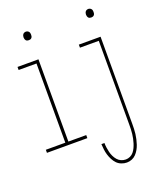

<svg xmlns="http://www.w3.org/2000/svg" viewBox="-165 -807 930 1121"><g transform="rotate(-20 300.0 -247.0)"><path d="M133 -654Q128 -654 123 -655.5Q118 -657 115 -661Q112 -665 110.5 -670Q109 -675 109 -680Q109 -685 110.5 -690Q112 -695 115 -699Q118 -703 123 -705Q128 -707 133 -707Q138 -707 142.5 -705Q147 -703 150.5 -699Q154 -695 155 -690Q156 -685 156 -680Q156 -675 155 -670Q154 -665 150.5 -661Q147 -657 142.5 -655.5Q138 -654 133 -654ZM7 0V-19H128V-511H17V-530H147V-19H258V0ZM521 -654Q516 -654 511 -655.5Q506 -657 503 -661Q500 -665 498.5 -670Q497 -675 497 -680Q497 -685 498.5 -690Q500 -695 503 -699Q506 -703 511 -705Q516 -707 521 -707Q526 -707 530.5 -705Q535 -703 538.5 -699Q542 -695 543 -690Q544 -685 544 -680Q544 -675 543 -670Q542 -665 538.5 -661Q535 -657 530.5 -655.5Q526 -654 521 -654ZM427 213Q410 213 393.5 206.5Q377 200 365.5 188Q354 176 346 160.5Q338 145 333 128.5Q328 112 326 95Q324 78 323 61H342Q342 75 344 89.5Q346 104 349.5 118.5Q353 133 359.5 146.5Q366 160 375.5 171Q385 182 398.5 188Q412 194 427 194Q441 194 454 188Q467 182 476 171Q485 160 491 147Q497 134 501 121Q505 108 508 94Q511 80 512.5 66Q514 52 514.5 38Q515 24 515 10V-511H398V-530H533V10Q533 26 532.5 42Q532 58 530 73.5Q528 89 524.5 104.5Q521 120 516 135Q511 150 503 164Q495 178 484 189.5Q473 201 458 207Q443 213 427 213Z"/></g></svg>

Font: Iosevka Curly Thin Extended
Style: Regular
Weight: 100
Width: 7
Monospace: yes
Designer: Belleve Invis
Foundry: Belleve Invis
Version: Version 11.1.0; ttfautohint (v1.8.3)